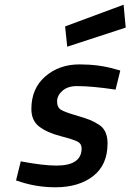

<svg xmlns="http://www.w3.org/2000/svg" viewBox="-20 -783 553 814"><path d="M306 -418Q267 -418 244.5 -398Q222 -378 222 -353Q222 -328 238 -318Q254 -308 297 -295.5Q340 -283 360 -275Q380 -267 400 -254Q436 -231 436 -175Q436 -84 375 -36.5Q314 11 215 11Q139 11 70 -11L48 -18L68 -99Q163 -81 219 -81Q326 -81 326 -154Q326 -173 310 -182Q294 -191 236.5 -206Q179 -221 146 -246.5Q113 -272 113 -321Q113 -408 172 -459Q231 -510 317 -510Q400 -510 468 -490L490 -484L470 -403Q371 -418 306 -418ZM265 -585 256 -671 504 -763 513 -666Z"/></svg>

Font: Titillium Web
Style: SemiBold Italic
Weight: 600
Italic angle: -13°
Version: Version 1.001;PS 57.000;hotconv 1.0.70;makeotf.lib2.5.55311